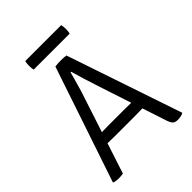

<svg xmlns="http://www.w3.org/2000/svg" viewBox="-234 -940 1064 1064"><g transform="rotate(-45 298.5 -408.0)"><path d="M254.5 -683Q263.5 -684.5 276.8 -685.2Q290 -686 299.5 -686Q308 -686 321.2 -685.2Q334.5 -684.5 341 -683L570.5 -4.5Q562 1 550.5 3.5Q539 6 525 6Q506.5 6 496.8 -2.2Q487 -10.5 479 -33.5L347.5 -433Q332.5 -477.5 319 -522Q305.5 -566.5 296 -600.5H291Q286 -581 279.8 -558.5Q273.5 -536 267.5 -515.5Q261.5 -495 257.5 -481.5L99.5 1Q92.5 2.5 83.5 3.2Q74.5 4 65.5 4Q54 4 45.2 2.5Q36.5 1 28 -1L26 -4.5ZM227 -177Q224 -177 206.8 -177.2Q189.5 -177.5 172.2 -177.8Q155 -178 151.5 -178H121L145.5 -243.5H172.5Q176 -243.5 190.5 -243.8Q205 -244 219.8 -244.2Q234.5 -244.5 237.5 -244.5H352Q355.5 -244.5 370.2 -244.2Q385 -244 400.2 -243.8Q415.5 -243.5 419 -243.5H446L468 -178H438Q434.5 -178 417 -177.8Q399.5 -177.5 382.2 -177.2Q365 -177 361.5 -177ZM157.5 -756Q154 -769.5 154 -788.5Q154 -808 157.5 -822.5H439.5Q441.5 -814.5 442.2 -807Q443 -799.5 443 -788.5Q443 -769.5 439.5 -756Z"/></g></svg>

Font: Signika Light Light
Style: Regular
Weight: 300
Version: Version 2.001